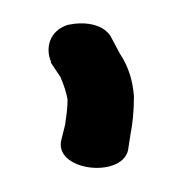

<svg xmlns="http://www.w3.org/2000/svg" viewBox="-20 -745 159 162"><path d="M90 -631C92 -641 93 -652 93 -663V-664C92 -676 89 -688 81 -700L73 -715C66 -725 51 -727 37 -724C22 -719 18 -705 23 -693V-692L31 -680C34 -673 36 -667 37 -661C37 -654 36 -647 35 -640L32 -628C24 -601 82 -594 88 -618Z"/></svg>

Font: Stray Cat
Style: BdCn
Weight: 700
Version: Version 1.0